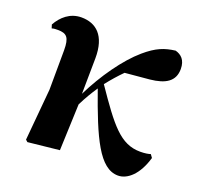

<svg xmlns="http://www.w3.org/2000/svg" viewBox="-106 -679 844 812"><g transform="rotate(20 316.0 -273.0)"><path d="M503 17C545 17 590 -22 613 -102L603 -116C594 -113 579 -110 557 -110C467 -110 417 -177 315 -326C337 -354 359 -379 381 -401L491 -411C560 -418 599 -442 599 -497C599 -538 578 -556 552 -563C504 -557 469 -544 419 -501C356 -447 289 -352 242 -256L244 -416C245 -519 196 -559 130 -559C79 -559 43 -526 22 -488L27 -472C36 -475 45 -475 54 -475C94 -475 108 -461 108 -403L107 -225L86 7L95 15L236 0L244 -209C262 -245 277 -270 297 -300C367 -102 419 17 503 17Z"/></g></svg>

Font: Noto Serif CJK HK Black
Style: Regular
Weight: 900
Designer: Ryoko NISHIZUKA 西塚涼子 (kana & ideographs); Frank Grießhammer (Latin, Greek & Cyrillic); Wenlong ZHANG 张文龙 (bopomofo); San
Foundry: Adobe
Version: Version 2.001;hotconv 1.1.0;makeotfexe 2.6.0